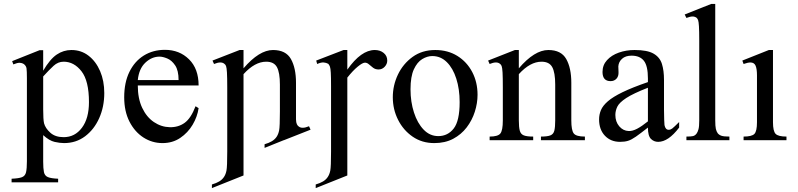

<svg xmlns="http://www.w3.org/2000/svg" viewBox="-20 -715 4069 979"><path d="M511.7 -240.7Q511.7 -170.4 485.8 -112.5Q460 -54.7 413.8 -20Q367.7 14.6 306.6 14.6Q285.2 14.6 258.3 8.5Q231.4 2.4 200.2 -25.9V109.4Q200.2 144.5 204.1 162.8Q208 181.2 224.1 188Q240.2 194.8 276.4 196.3V214.8H39.1V196.3Q75.7 194.8 92 188.5Q108.4 182.1 112.8 163.3Q117.2 144.5 117.2 107.4V-315.9Q117.2 -353.5 115.2 -366.5Q113.3 -379.4 101.1 -388.7Q93.3 -394 81.3 -394.8Q69.3 -395.5 47.9 -386.7L42 -403.3L181.6 -459H200.2V-354.5Q234.9 -413.6 269.3 -436.8Q303.7 -460 344.2 -460Q394 -460 431.6 -430.9Q469.2 -401.9 490.5 -352.3Q511.7 -302.7 511.7 -240.7ZM433.6 -194.3Q433.6 -302.7 395.5 -351.6Q357.4 -400.4 304.7 -400.4Q275.9 -400.4 253.2 -379.4Q230.5 -358.4 200.2 -325.2V-157.7Q200.2 -105.5 204.6 -86.4Q211.4 -61 236.6 -38.3Q261.7 -15.6 304.7 -15.6Q361.8 -15.6 397.7 -63.5Q433.6 -111.3 433.6 -194.3Z M977.1 -173.3 992.7 -163.6Q986.3 -119.6 962.2 -78.9Q938 -38.1 898.9 -11.7Q859.9 14.6 808.6 14.6Q755.9 14.6 711.4 -13.9Q667 -42.5 640.1 -95Q613.3 -147.5 613.3 -218.8Q613.3 -294.4 639.9 -348.6Q666.5 -402.8 713.4 -431.9Q760.3 -460.9 820.8 -460.9Q895 -460.9 943.8 -412.6Q992.7 -364.3 992.7 -279.3H682.6Q682.6 -212.4 705.1 -165Q727.5 -117.7 764.9 -92.5Q802.2 -67.4 845.7 -66.4Q889.2 -65.4 921.4 -88.6Q953.6 -111.8 977.1 -173.3ZM682.6 -306.6H890.6Q890.6 -356 873 -381.8Q855.5 -407.7 832.5 -417Q809.6 -426.3 793.5 -426.3Q753.9 -426.3 721.2 -395.5Q688.5 -364.7 682.6 -306.6Z M1426.3 0 1329.1 39.1V20.5Q1351.1 14.2 1366.2 5.1Q1381.3 -3.9 1390.4 -17.3Q1399.4 -30.8 1403.3 -50.3Q1407.2 -69.8 1407.2 -146.5V-283.7Q1407.2 -344.7 1392.1 -372.6Q1377 -400.4 1337.4 -400.4Q1279.3 -400.4 1221.7 -336.9V179.7L1060.5 244.1V225.6Q1082.5 219.2 1097.7 210.2Q1112.8 201.2 1121.8 187.7Q1130.9 174.3 1134.8 154.8Q1138.7 135.3 1138.7 58.6V-267.6Q1138.7 -320.8 1137.2 -345.5Q1135.7 -370.1 1132.6 -378.2Q1129.4 -386.2 1124 -389.6Q1107.4 -403.8 1071.3 -388.7L1063.5 -406.2L1201.7 -460H1221.7V-366.7Q1301.8 -460 1372.1 -460Q1437.5 -460 1463.4 -414.1Q1489.3 -368.2 1489.3 -293V-106.4Q1489.7 -89.8 1493.7 -81.8Q1497.6 -73.7 1502.9 -70.3Q1519.5 -56.2 1555.7 -71.3L1563.5 -53.7L1427.2 0Z M1668 58.6V-274.4Q1668 -321.8 1666.7 -344Q1665.5 -366.2 1662.4 -375Q1659.2 -383.8 1653.8 -389.6Q1643.1 -395.5 1630.1 -396.5Q1617.2 -397.5 1597.2 -388.7L1592.3 -406.2L1731.9 -460H1751V-359.9Q1821.3 -460 1891.1 -460Q1918 -460 1936.3 -445.1Q1954.6 -430.2 1954.6 -406.2Q1954.6 -388.7 1941.7 -374.8Q1928.7 -360.8 1910.2 -360.8Q1894 -360.8 1882.3 -369.6Q1870.6 -378.4 1861.1 -387Q1851.6 -395.5 1840.8 -395.5Q1828.6 -395.5 1804 -375.2Q1779.3 -355 1751 -319.3V179.7L1589.8 244.1V225.6Q1611.8 219.2 1627 210.2Q1642.1 201.2 1651.1 187.7Q1660.2 174.3 1664.1 154.8Q1668 135.3 1668 58.6Z M2415 -231.9Q2415 -189 2401.1 -145.3Q2387.2 -101.6 2359.6 -65.4Q2332 -29.3 2290.8 -7.3Q2249.5 14.6 2194.3 14.6Q2131.8 14.6 2084.2 -18.1Q2036.6 -50.8 2009.8 -104Q1982.9 -157.2 1982.9 -219.2Q1982.9 -279.8 2009 -334.7Q2035.2 -389.6 2083.7 -424.8Q2132.3 -460 2199.2 -460Q2263.7 -460 2312.3 -429.7Q2360.8 -399.4 2387.9 -347.7Q2415 -295.9 2415 -231.9ZM2323.7 -194.3Q2323.7 -260.7 2306.6 -314Q2289.6 -367.2 2258.3 -398.2Q2227.1 -429.2 2184.1 -429.2Q2158.7 -429.2 2133.1 -413.8Q2107.4 -398.4 2090.3 -361.6Q2073.2 -324.7 2073.2 -259.8Q2073.2 -195.8 2090.8 -141.4Q2108.4 -86.9 2140.1 -54Q2171.9 -21 2214.8 -21Q2263.2 -21 2293.5 -59.8Q2323.7 -98.6 2323.7 -194.3Z M2962.4 0H2738.3V-18.6Q2771.5 -18.6 2786.9 -24.9Q2802.2 -31.2 2806.6 -49.1Q2811 -66.9 2811 -101.1V-283.7Q2811 -344.7 2795.9 -372.6Q2780.8 -400.4 2741.2 -400.4Q2683.1 -400.4 2625.5 -336.9V-101.1Q2625.5 -66.4 2630.4 -48.6Q2635.3 -30.8 2650.9 -24.7Q2666.5 -18.6 2698.7 -18.6V0H2476.6V-18.6Q2518.6 -18.6 2531.2 -34.2Q2543.9 -49.8 2543.9 -101.1V-267.6Q2543.9 -320.8 2542.5 -345.5Q2541 -370.1 2537.8 -378.2Q2534.7 -386.2 2529.3 -389.6Q2512.7 -403.8 2476.6 -388.7L2468.8 -406.2L2605.5 -460H2625.5V-366.7Q2705.6 -460 2775.9 -460Q2841.3 -460 2867.2 -414.1Q2893.1 -368.2 2893.1 -293V-101.1Q2893.1 -51.3 2905.3 -34.9Q2917.5 -18.6 2962.4 -18.6Z M3442.9 -92.8V-64.5Q3387.7 8.3 3335.9 8.3Q3314.5 8.3 3299.1 -6.8Q3283.7 -22 3283.7 -64.5Q3244.6 -33.7 3222.2 -18.1Q3199.7 -2.4 3182.6 2.9Q3165.5 8.3 3141.6 8.3Q3094.2 8.3 3064.5 -22.9Q3034.7 -54.2 3034.7 -106Q3034.7 -130.9 3044.2 -153.6Q3053.7 -176.3 3079.6 -198.7Q3105.5 -221.2 3154.8 -245.1Q3204.1 -269 3283.7 -296.4V-314.9Q3283.7 -378.9 3263.2 -405Q3242.7 -431.2 3200.2 -431.2Q3169.4 -431.2 3151.9 -415.3Q3134.3 -399.4 3132.8 -376.5L3133.8 -347.2Q3134.8 -326.2 3123.3 -313.7Q3111.8 -301.3 3093.3 -301.3Q3052.2 -301.3 3052.2 -348.1Q3052.2 -383.3 3075.2 -408.4Q3098.1 -433.6 3135.5 -446.8Q3172.9 -460 3215.8 -460Q3280.8 -460 3312.7 -441.4Q3344.7 -422.9 3355.2 -388.9Q3365.7 -355 3365.7 -307.6V-155.3Q3365.7 -124 3366.7 -104Q3367.7 -84 3368.2 -77.1Q3373 -53.2 3389.6 -53.2Q3398.9 -53.2 3407.5 -59.6Q3416 -65.9 3442.9 -92.8ZM3283.7 -96.2V-267.6Q3208.5 -238.3 3173.1 -215.1Q3137.7 -191.9 3127.7 -171.1Q3117.7 -150.4 3117.7 -128.9Q3117.7 -94.2 3137.5 -71Q3157.2 -47.9 3185.5 -46.9Q3204.6 -45.9 3228.8 -58.6Q3252.9 -71.3 3283.7 -96.2Z M3699.2 0H3480V-18.6Q3502.4 -18.6 3513.2 -21Q3523.9 -23.4 3531.7 -33.7Q3537.6 -41.5 3541.5 -55.7Q3545.4 -69.8 3545.4 -101.1V-506.8Q3545.4 -557.6 3543.9 -581.1Q3542.5 -604.5 3539.6 -612.3Q3536.6 -620.1 3531.7 -624.5Q3522.5 -630.9 3511.7 -630.9Q3498.5 -630.9 3480 -623.5L3471.2 -641.1L3606 -694.8H3627V-101.1Q3627 -71.3 3630.1 -57.9Q3633.3 -44.4 3639.6 -35.6Q3646.5 -26.9 3658.7 -22.7Q3670.9 -18.6 3699.2 -18.6Z M3990.2 0H3771.5V-18.6Q3814 -18.6 3826.9 -32.5Q3839.8 -46.4 3839.8 -91.8V-331.1Q3839.8 -363.3 3832.8 -379.9Q3825.7 -396.5 3806.2 -396.5Q3793.5 -396.5 3771.5 -388.7L3765.1 -406.2L3900.4 -460H3921.4V-91.8Q3921.4 -46.4 3934.8 -32.5Q3948.2 -18.6 3990.2 -18.6Z"/></svg>

Font: BabelStone Englisc
Style: Regular
Weight: 400
Designer: Andrew West
Foundry: BabelStone
Version: Version 1.000 June 24, 2023